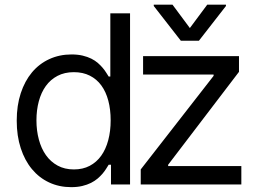

<svg xmlns="http://www.w3.org/2000/svg" viewBox="-20 -784 1098 816"><path d="M282.7 11.4Q231.5 11.4 188.9 -8.5Q146.3 -28.4 115.8 -65.2Q85.2 -101.9 68.2 -154.1Q51.1 -206.3 51.1 -271.3Q51.1 -335.9 68.2 -387.8Q85.2 -439.6 115.9 -476.4Q146.7 -513.1 189.6 -532.8Q232.6 -552.6 284.1 -552.6Q310.7 -552.6 331.5 -547.6Q352.3 -542.6 368.3 -534.6Q384.2 -526.6 396 -516.3Q407.7 -506 416.4 -495.7Q425.1 -485.4 431.1 -475.7Q437.1 -465.9 441.8 -458.8H448.9V-727.3H532.7V0H451.7V-83.8H441.8Q437.1 -76.3 430.9 -66.4Q424.7 -56.5 415.7 -45.8Q406.6 -35.2 394.7 -25Q382.8 -14.9 366.7 -6.7Q350.5 1.4 329.7 6.4Q308.9 11.4 282.7 11.4ZM294 -63.9Q332 -63.9 361.2 -79.2Q390.3 -94.5 410 -122Q429.7 -149.5 440 -188Q450.3 -226.6 450.3 -272.7Q450.3 -318.5 440.3 -356.2Q430.4 -393.8 410.7 -420.8Q391 -447.8 361.7 -462.5Q332.4 -477.3 294 -477.3Q254.3 -477.3 224.3 -461.5Q194.2 -445.7 174.5 -418.1Q154.8 -390.6 144.9 -353.3Q134.9 -316.1 134.9 -272.7Q134.9 -229 145.1 -191.1Q155.2 -153.1 175.1 -124.8Q195 -96.6 224.8 -80.3Q254.6 -63.9 294 -63.9ZM578.1 -63.9 887.8 -461.6V-467.3H588.1V-545.5H995.7V-478.7L694.6 -83.8V-78.1H1005.7V0H578.1ZM786.9 -664.8 860.8 -764.2H940.3V-758.5L825.3 -610.8H748.6L633.5 -758.5V-764.2H713.1Z"/></svg>

Font: Fast_Sans
Style: Regular
Weight: 400
Designer: Rasmus Andersson
Foundry: rsms
Version: Version 3.018;git-588b23468